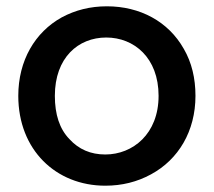

<svg xmlns="http://www.w3.org/2000/svg" viewBox="-20 -580 678 609"><path d="M38 -276C38 -105 157 9 314 9C367 9 415 -3 459 -27C546 -74 600 -164 600 -276C600 -332 588 -382 563 -425C514 -512 424 -560 319 -560C266 -560 219 -548 176 -525C91 -478 38 -388 38 -276ZM154 -276C154 -397 228 -461 317 -461C405 -461 483 -397 483 -276C483 -155 401 -90 314 -90C268 -90 230 -106 200 -139C169 -171 154 -217 154 -276Z"/></svg>

Font: Poppins Medium
Style: Regular
Weight: 500
Designer: Ninad Kale (Devanagari), Jonny Pinhorn (Latin)
Foundry: Indian Type Foundry
Version: 4.004